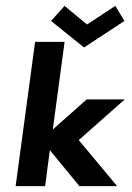

<svg xmlns="http://www.w3.org/2000/svg" viewBox="-20 -631 449 651"><path d="M402 -560 371 -611 275 -548 199 -611 153 -560 265 -470ZM403 -294H274L159 -192L199 -489H99L33 0H133L149 -122L249 0H377L247 -156Z"/></svg>

Font: Hussar Tani
Style: Kurs
Weight: 700
Foundry: Cannot Into Space Fonts
Version: Version 0.92